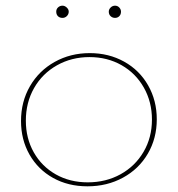

<svg xmlns="http://www.w3.org/2000/svg" viewBox="-20 -651 626 676"><path d="M178 -610Q178 -619 184.5 -625Q191 -631 200 -631Q208 -631 215 -624.5Q222 -618 222 -610Q222 -601 215.5 -594.5Q209 -588 200 -588Q190 -588 184 -594Q178 -600 178 -610ZM363 -610Q363 -618 369.5 -624.5Q376 -631 385 -631Q394 -631 400 -624.5Q406 -618 406 -610Q406 -600 400 -594Q394 -588 385 -588Q376 -588 369.5 -594Q363 -600 363 -610ZM54 -225Q54 -293 85.5 -347.5Q117 -402 172.5 -433Q228 -464 296 -464Q363 -464 417 -434Q471 -404 501.5 -350.5Q532 -297 532 -231Q532 -164 500.5 -110Q469 -56 413 -25.5Q357 5 288 5Q220 5 167 -24.5Q114 -54 84 -106.5Q54 -159 54 -225ZM515 -230Q515 -292 486.5 -342.5Q458 -393 408 -421.5Q358 -450 295 -450Q232 -450 180.5 -421Q129 -392 100 -341Q71 -290 71 -226Q71 -164 99 -114.5Q127 -65 176.5 -37Q226 -9 289 -9Q353 -9 404.5 -37.5Q456 -66 485.5 -116.5Q515 -167 515 -230Z"/></svg>

Font: Ysabeau SC Thin
Style: Regular
Weight: 200
Designer: Christian Thalmann (Catharsis Fonts)
Version: Version 0.003